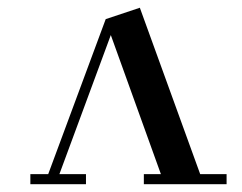

<svg xmlns="http://www.w3.org/2000/svg" viewBox="-20 -474 623 494"><path d="M58.1 0V-25.9H104L252 -424.8L339.8 -454.1L495.1 -25.9H563V0H350.1V-25.9H394L265.1 -383.8L132.8 -25.9H201.2V0Z"/></svg>

Font: Dehuti
Style: Bold
Weight: 700
Version: Version 1.2